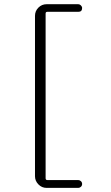

<svg xmlns="http://www.w3.org/2000/svg" viewBox="-20 -790 540 935"><path d="M207 125Q183.6 125 167 107.9Q150.4 90.8 150.4 68.4V-712.9Q150.4 -736.3 167 -752.9Q183.6 -769.5 207 -769.5H361.3Q368.2 -769.5 374 -763.7Q379.9 -757.8 379.9 -751Q379.9 -732.4 361.3 -732.4H210Q202.1 -732.4 202.1 -723.6V78.1Q202.1 86.9 210.9 86.9H361.3Q368.2 86.9 374 92.3Q379.9 97.7 379.9 106Q379.9 114.3 374 119.6Q368.2 125 361.3 125Z"/></svg>

Font: Rounded-X Mgen+ 1mn light
Style: Regular
Weight: 200
Designer: [Source Han Sans]
Ryoko NISHIZUKA  (kana & ideographs); Paul D. Hunt (Latin, Greek & Cyrillic); Wenlong ZHANG  (bopomofo
Version: Version 1.059.20150602